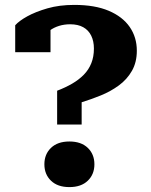

<svg xmlns="http://www.w3.org/2000/svg" viewBox="-20 -751 615 783"><path d="M213 -381V-243H313V-334Q352 -346 391.5 -362Q431 -378 464.5 -402.5Q498 -427 518 -462Q538 -497 538 -544Q538 -599 509 -641Q480 -683 423.5 -707Q367 -731 283 -731Q222 -731 173.5 -717Q125 -703 91.5 -684.5Q58 -666 42 -648V-538H186V-647Q176 -645 169.5 -641Q163 -637 158.5 -630.5Q154 -624 153 -616Q152 -608 154 -598Q167 -615 183.5 -627Q200 -639 221 -645.5Q242 -652 266 -652Q298 -652 319.5 -640Q341 -628 352 -605.5Q363 -583 363 -553Q363 -520 352.5 -493.5Q342 -467 322 -446.5Q302 -426 274.5 -410Q247 -394 213 -381ZM263 12Q215 12 188 -14Q161 -40 161 -81Q161 -122 188 -148Q215 -174 263 -174Q311 -174 338 -148Q365 -122 365 -81Q365 -40 338 -14Q311 12 263 12Z"/></svg>

Font: Roboto Serif 36pt
Style: Bold
Weight: 700
Version: Version 1.008